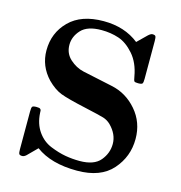

<svg xmlns="http://www.w3.org/2000/svg" viewBox="-105 -792 848 898"><g transform="rotate(15 319.0 -343.0)"><path d="M64 -17V-199Q64 -218 67.5 -223Q71 -228 88 -228Q96 -228 100.5 -227Q105 -226 107.5 -223Q110 -220 110.5 -216.5Q111 -213 111 -205Q114 -153 139.5 -116.5Q165 -80 204.5 -64Q244 -48 278 -42Q312 -36 347 -36Q417 -36 447 -72Q477 -108 477 -153Q477 -200 437 -240Q421 -255 401.5 -261Q382 -267 310 -283Q219 -303 185.5 -316Q152 -329 118 -363Q64 -420 64 -496Q64 -581 122 -639Q180 -697 288 -697Q390 -697 459 -642L504 -686Q516 -697 524 -697Q536 -697 539 -691.5Q542 -686 542 -669V-486Q542 -468 538.5 -463Q535 -458 518 -458Q503 -458 499.5 -461.5Q496 -465 493 -484Q482 -548 447 -588Q412 -628 373 -641Q334 -654 289 -654Q221 -654 191 -621.5Q161 -589 161 -549Q161 -507 191 -480Q221 -453 257 -445L402 -414Q474 -399 524 -341Q574 -283 574 -203Q574 -117 517.5 -53Q461 11 347 11Q221 11 147 -44L101 2Q91 11 82 11Q70 11 67 5.5Q64 0 64 -17Z"/></g></svg>

Font: CMU Serif
Style: Bold
Weight: 700
Version: Version 0.7.0